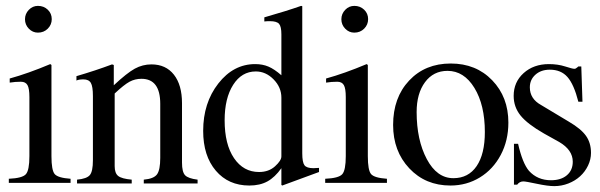

<svg xmlns="http://www.w3.org/2000/svg" viewBox="-20 -624 2039 653"><path d="M51 -346Q31 -346 13 -343V-357Q75 -374 151 -406L155 -403V-93Q155 -45 166 -32Q177 -19 220 -16V-2H10V-16Q56 -18 68 -31.5Q80 -45 80 -93V-294Q80 -323 73.5 -334.5Q67 -346 51 -346ZM109 -604Q129 -604 142.5 -591Q156 -578 156 -559Q156 -540 142.5 -526.5Q129 -513 109 -513Q91 -513 78 -526.5Q65 -540 65 -558.5Q65 -577 78 -590.5Q91 -604 109 -604Z M240 -350V-365Q305 -384 361 -405L367 -403V-334Q412 -376 438.5 -390.5Q465 -405 495 -405Q544 -405 571.5 -370Q599 -335 599 -273V-71Q599 -39 609.5 -28Q620 -17 652 -13V0H469V-13Q503 -16 514 -31Q525 -46 525 -87V-271Q525 -356 461 -356Q439 -356 420.5 -346Q402 -336 370 -306V-59Q370 -35 382 -25.5Q394 -16 428 -13V0H242V-13Q275 -16 285.5 -28.5Q296 -41 296 -79V-297Q296 -330 289 -342Q282 -354 264 -354Q247 -354 240 -350Z M940 7 937 5V-52Q915 -21 889.5 -7Q864 7 828 7Q757 7 714 -43.5Q671 -94 671 -179Q671 -274 722.5 -340Q774 -406 848 -406Q873 -406 893 -397.5Q913 -389 937 -368V-507Q937 -534 929 -543Q921 -552 898 -552Q886 -552 879 -551V-565Q956 -587 1004 -604L1008 -603V-103Q1008 -72 1015.5 -62Q1023 -52 1046 -52Q1050 -52 1065 -53V-39ZM861 -39Q894 -39 915.5 -58.5Q937 -78 937 -92V-292Q937 -327 910.5 -354Q884 -381 850 -381Q802 -381 773 -335.5Q744 -290 744 -215Q744 -133 776 -86Q808 -39 861 -39Z M1127 -346Q1107 -346 1089 -343V-357Q1151 -374 1227 -406L1231 -403V-93Q1231 -45 1242 -32Q1253 -19 1296 -16V-2H1086V-16Q1132 -18 1144 -31.5Q1156 -45 1156 -93V-294Q1156 -323 1149.5 -334.5Q1143 -346 1127 -346ZM1185 -604Q1205 -604 1218.5 -591Q1232 -578 1232 -559Q1232 -540 1218.5 -526.5Q1205 -513 1185 -513Q1167 -513 1154 -526.5Q1141 -540 1141 -558.5Q1141 -577 1154 -590.5Q1167 -604 1185 -604Z M1513 -408Q1599 -408 1654 -351Q1709 -294 1709 -207Q1709 -146 1683 -97Q1657 -48 1612 -20.5Q1567 7 1512 7Q1427 7 1372 -51.5Q1317 -110 1317 -199Q1317 -292 1371.5 -350Q1426 -408 1513 -408ZM1397 -243Q1397 -148 1431.5 -83Q1466 -18 1522 -18Q1573 -18 1601 -59Q1629 -100 1629 -175Q1629 -267 1593.5 -325Q1558 -383 1502 -383Q1454 -383 1425.5 -344.5Q1397 -306 1397 -243Z M1933 -390Q1936 -390 1938 -391Q1940 -392 1943 -394.5Q1946 -397 1947 -398H1957L1961 -278H1947Q1932 -337 1910 -362Q1888 -387 1850 -387Q1820 -387 1801 -370Q1782 -353 1782 -327Q1782 -288 1820 -267L1915 -210Q1956 -186 1973 -162Q1990 -138 1990 -104Q1990 -82 1980 -61Q1970 -40 1953 -24.5Q1936 -9 1913 0Q1890 9 1865 9Q1843 9 1805.5 1Q1768 -7 1760 -7Q1747 -7 1739 4H1728V-135H1742Q1757 -69 1779 -43Q1808 -11 1854 -11Q1888 -11 1908 -28Q1928 -45 1928 -74Q1928 -114 1882 -141L1830 -170Q1774 -202 1750.5 -231Q1727 -260 1727 -298Q1727 -345 1761 -375.5Q1795 -406 1847 -406Q1877 -406 1902 -398Q1927 -390 1933 -390Z"/></svg>

Font: Pomorsky Unicode
Style: Medium
Weight: 500
Version: 1.1